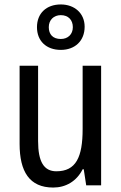

<svg xmlns="http://www.w3.org/2000/svg" viewBox="-20 -832 545 862"><path d="M253 -608C317 -608 360 -649 360 -712C360 -773 314 -812 253 -812C188 -812 146 -772 146 -710C146 -648 188 -608 253 -608ZM253 -657C217 -657 199 -678 199 -710C199 -742 221 -764 253 -764C287 -764 307 -742 307 -710C307 -678 285 -657 253 -657ZM434 -537H351V-253C351 -126 321 -63 233 -63C177 -63 151 -106 151 -199V-537H68V-186C68 -62 112 10 219 10C275 10 324 -18 351 -72H356L367 0H434Z"/></svg>

Font: Noto Sans Georgian Condensed
Style: Regular
Weight: 400
Width: 3
Designer: Monotype Design Team, Akaki Razmadze
Foundry: Google LLC
Version: Version 2.005